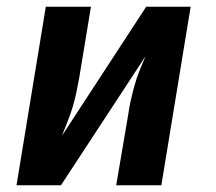

<svg xmlns="http://www.w3.org/2000/svg" viewBox="-20 -550 640 570"><path d="M29 0 116 -530H250L215 -318Q211 -296 206.5 -274.5Q202 -253 195.5 -231.5Q189 -210 180.5 -189Q172 -168 164 -147L414 -530H546L459 0H325L361 -212Q364 -234 369 -255.5Q374 -277 380 -298.5Q386 -320 394.5 -341Q403 -362 412 -383L161 0Z"/></svg>

Font: Iosevka Slab XBdExObl
Style: Regular
Weight: 800
Width: 7
Italic angle: -9°
Monospace: yes
Designer: Belleve Invis
Foundry: Belleve Invis
Version: Version 11.1.0; ttfautohint (v1.8.3)